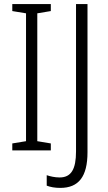

<svg xmlns="http://www.w3.org/2000/svg" viewBox="-20 -734 527 937"><path d="M228 0V-34L162 -45V-669L228 -680V-714H40V-680L107 -669V-45L40 -34V0ZM274 183C364 183 407 128 407 9V-714H351V5C351 91 328 132 271 132C248 132 226 127 208 121V172C226 179 248 183 274 183Z"/></svg>

Font: Noto Sans Myanmar Condensed Light
Style: Regular
Weight: 300
Width: 3
Designer: Monotype Design Team
Foundry: Monotype Imaging Inc.
Version: Version 2.107